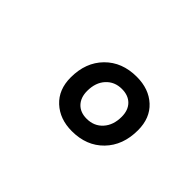

<svg xmlns="http://www.w3.org/2000/svg" viewBox="-49 -977 698 698"><g transform="rotate(45 300.0 -628.5)"><path d="M328.5 -475.5Q266.5 -475.5 227 -512Q187.5 -548.5 187.5 -611Q187.5 -688 234 -735.2Q280.5 -782.5 356 -782.5Q418.5 -782.5 457.5 -746.5Q496.5 -710.5 496.5 -648Q496.5 -570.5 450.2 -523Q404 -475.5 328.5 -475.5ZM334.5 -545.5Q373 -545.5 396.5 -571.8Q420 -598 420 -640.5Q420 -674.5 401 -693.8Q382 -713 349 -713Q311.5 -713 288 -687.2Q264.5 -661.5 264.5 -618.5Q264.5 -585 283.2 -565.2Q302 -545.5 334.5 -545.5Z"/></g></svg>

Font: Spline Sans Mono Medium
Style: Italic
Weight: 500
Italic angle: -4°
Monospace: yes
Designer: Eben Sorkin, Mirko Velimirovic
Foundry: Sorkin Type
Version: Version 1.004